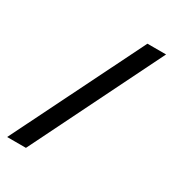

<svg xmlns="http://www.w3.org/2000/svg" viewBox="-198 -814 965 1062"><g transform="rotate(30 284.5 -282.5)"><path d="M14 135 428 -700H547L134 135Z"/></g></svg>

Font: Readex Pro Medium
Style: Regular
Weight: 500
Designer: Bonnie Shaver-Troup, Thomas Jockin
Foundry: Lexend
Version: Version 1.204; ttfautohint (v1.8.4.7-5d5b)